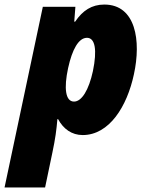

<svg xmlns="http://www.w3.org/2000/svg" viewBox="-74 -583 642 843"><path d="M-54 240H124L156 87C169 26 174 -13 178 -60H181C204 -17 241 10 289 10C406 10 484 -116 514 -257C546 -403 523 -563 384 -563C329 -563 289 -537 256 -488H252L257 -553H114ZM251 -137C213 -137 206 -196 225 -284C243 -366 271 -417 308 -417C344 -417 353 -363 334 -271C316 -188 285 -137 251 -137Z"/></svg>

Font: Noto Sans SemiCondensed Black
Style: Italic
Weight: 900
Width: 4
Italic angle: -12°
Designer: Monotype Design Team
Foundry: Monotype Imaging Inc.
Version: Version 2.013